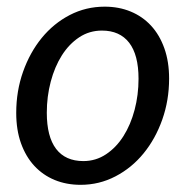

<svg xmlns="http://www.w3.org/2000/svg" viewBox="-20 -534 542 562"><path d="M224 -62.5Q260.5 -62.5 290.5 -82.5Q320.5 -102.5 341.5 -135.8Q362.5 -169 374 -212.5Q385.5 -256 385.5 -303.5Q385.5 -373.5 358 -409Q330.5 -444.5 278.5 -444.5Q241.5 -444.5 211.8 -424.8Q182 -405 161 -371.8Q140 -338.5 128.5 -295Q117 -251.5 117 -204Q117 -134 144.2 -98.2Q171.5 -62.5 224 -62.5ZM216 7Q174.5 7 140 -7.2Q105.5 -21.5 80.5 -48.5Q55.5 -75.5 41.5 -114.5Q27.5 -153.5 27.5 -203.5Q27.5 -267.5 47.5 -324Q67.5 -380.5 102.2 -423Q137 -465.5 184.2 -490Q231.5 -514.5 286.5 -514.5Q328 -514.5 362.5 -500.2Q397 -486 422 -459Q447 -432 461 -392.8Q475 -353.5 475 -304Q475 -240.5 455 -184Q435 -127.5 400.2 -85Q365.5 -42.5 318 -17.8Q270.5 7 216 7Z"/></svg>

Font: Lato TR
Style: Italic
Weight: 400
Italic angle: -12°
Designer: Lukasz Dziedzic
Foundry: tyPoland Lukasz Dziedzic
Version: Version 1.104 2013